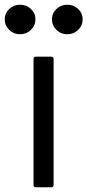

<svg xmlns="http://www.w3.org/2000/svg" viewBox="-71 -793 370 813"><path d="M81 0Q71 0 71 -10V-543Q71 -553 81 -553H146Q156 -553 156 -543V-10Q156 0 146 0ZM-51 -711Q-51 -737 -32 -755Q-13 -773 14 -773Q41 -773 60 -755Q79 -737 79 -711Q79 -685 60 -666.5Q41 -648 14 -648Q-13 -648 -32 -666.5Q-51 -685 -51 -711ZM149 -711Q149 -737 168 -755Q187 -773 214 -773Q241 -773 260 -755Q279 -737 279 -711Q279 -685 260 -666.5Q241 -648 214 -648Q187 -648 168 -666.5Q149 -685 149 -711Z"/></svg>

Font: Open Sauce Two
Style: Regular
Weight: 400
Designer: Alfredo Marco Pradil
Foundry: Creative Sauce Fz LLC
Version: Version 1.477